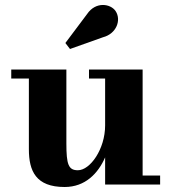

<svg xmlns="http://www.w3.org/2000/svg" viewBox="-20 -738 685 768"><path d="M392 -589C446 -603 466 -658 442.5 -693.5C422.5 -723.5 363 -733 328.5 -682L241.5 -566L260 -542ZM245.5 -460H25V-424H95.5V-141C95.5 -54 123.5 10 238.5 10C321 10 372.5 -44.5 400.5 -108.5V0H620.5V-36H550.5V-460H336V-424H400.5V-236.5C400.5 -141.5 340.5 -57 291.5 -57C253.5 -57 245.5 -80.5 245.5 -164.5Z"/></svg>

Font: Bodoni* 06
Style: Bold
Weight: 700
Version: Version 2.2